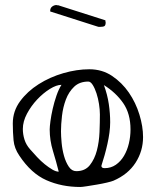

<svg xmlns="http://www.w3.org/2000/svg" viewBox="-20 -702 620 765"><path d="M57 -82Q37 -111 34 -143Q31 -175 31 -210Q31 -259 60 -298.5Q89 -338 134 -366.5Q179 -395 232.5 -410.5Q286 -426 336 -426Q387 -426 426.5 -399.5Q466 -373 493.5 -333Q521 -293 535.5 -245.5Q550 -198 550 -156Q550 -100 520 -53.5Q490 -7 432 18Q425 21 406 25.5Q387 30 366 33.5Q345 37 326 40Q307 43 300 43Q226 43 165 16Q104 -11 57 -82ZM225 -364Q205 -364 178.5 -347.5Q152 -331 128 -305.5Q104 -280 87.5 -249Q71 -218 71 -188Q71 -167 77.5 -146Q84 -125 100 -107Q113 -92 128 -76Q143 -60 158.5 -47.5Q174 -35 188.5 -26.5Q203 -18 214 -18Q204 -58 191 -100.5Q178 -143 178 -186Q178 -197 181 -219.5Q184 -242 190 -268.5Q196 -295 205 -321Q214 -347 225 -364ZM223 -179Q223 -160 225.5 -133Q228 -106 235 -81Q242 -56 254 -38Q266 -20 284 -20Q319 -20 338 -44Q357 -68 366 -102.5Q375 -137 376.5 -176Q378 -215 378 -246Q378 -265 374.5 -287.5Q371 -310 364.5 -330Q358 -350 349.5 -363.5Q341 -377 332 -377Q297 -377 275.5 -356.5Q254 -336 242.5 -305.5Q231 -275 227 -240.5Q223 -206 223 -179ZM385 -45Q384 -43 384 -41Q384 -32 397 -32Q422 -32 441.5 -45.5Q461 -59 474 -81Q487 -103 493.5 -130.5Q500 -158 500 -186Q500 -249 471 -291Q442 -333 394 -363Q408 -325 413.5 -287.5Q419 -250 419 -215Q419 -195 416 -173Q413 -151 408 -128.5Q403 -106 397 -84.5Q391 -63 385 -45ZM401 -613Q401 -601 396 -598Q391 -595 380 -595H373Q371 -595 369 -596L181 -656Q180 -656 180 -657V-659Q180 -670 188 -676Q196 -682 206 -682Q206 -681 207 -681H209H212L400 -621V-618Q400 -616 400.5 -615Q401 -614 401 -613Z"/></svg>

Font: Miltonian
Style: Regular
Weight: 400
Designer: Pablo Impallari
Foundry: Pablo Impallari
Version: Version 1.008